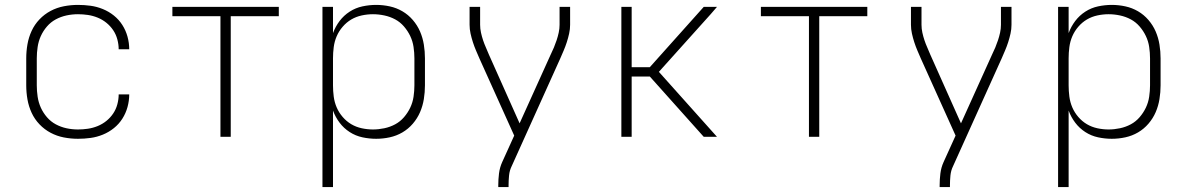

<svg xmlns="http://www.w3.org/2000/svg" viewBox="-20 -558 4840 783"><path d="M298 8Q269 8 240.5 2.5Q212 -3 186.5 -16.5Q161 -30 141 -51Q121 -72 109 -98Q97 -124 92 -152.5Q87 -181 87 -210V-320Q87 -349 92 -377.5Q97 -406 109 -432Q121 -458 141 -479Q161 -500 186.5 -513.5Q212 -527 240.5 -532.5Q269 -538 298 -538Q324 -538 349.5 -534.5Q375 -531 399.5 -521Q424 -511 444.5 -494.5Q465 -478 479 -456Q493 -434 500 -408.5Q507 -383 507 -357H464Q464 -377 458.5 -397.5Q453 -418 441.5 -435Q430 -452 414 -465Q398 -478 378.5 -486Q359 -494 338.5 -497Q318 -500 298 -500Q274 -500 251 -495Q228 -490 207.5 -479Q187 -468 171.5 -450Q156 -432 146.5 -411Q137 -390 133.5 -366.5Q130 -343 130 -320V-210Q130 -187 133.5 -163.5Q137 -140 146.5 -119Q156 -98 171.5 -80Q187 -62 207.5 -51Q228 -40 251 -35Q274 -30 298 -30Q318 -30 338.5 -33Q359 -36 378.5 -44Q398 -52 414 -65Q430 -78 441.5 -95Q453 -112 458.5 -132.5Q464 -153 464 -173H507Q507 -147 500 -121.5Q493 -96 479 -74Q465 -52 444.5 -35.5Q424 -19 399.5 -9Q375 1 349.5 4.5Q324 8 298 8Z M879 0V-492H683V-530H1117V-492H921V0Z M1295 205V-530H1338V-423Q1348 -450 1365 -472.5Q1382 -495 1406 -510.5Q1430 -526 1458 -532Q1486 -538 1514 -538Q1542 -538 1569.5 -532Q1597 -526 1621 -512Q1645 -498 1663.5 -476.5Q1682 -455 1693 -429.5Q1704 -404 1708.5 -376Q1713 -348 1713 -320V-210Q1713 -182 1708.5 -154Q1704 -126 1693 -100.5Q1682 -75 1663.5 -53.5Q1645 -32 1621 -18Q1597 -4 1569.5 2Q1542 8 1514 8Q1486 8 1458 2Q1430 -4 1406 -19.5Q1382 -35 1365 -57.5Q1348 -80 1338 -107V205ZM1501 -30Q1524 -30 1547.5 -35Q1571 -40 1591.5 -51Q1612 -62 1627.5 -80Q1643 -98 1653 -119Q1663 -140 1666.5 -163.5Q1670 -187 1670 -210V-320Q1670 -343 1666.5 -366.5Q1663 -390 1653 -411Q1643 -432 1627.5 -450Q1612 -468 1591.5 -479Q1571 -490 1547.5 -495Q1524 -500 1501 -500Q1478 -500 1455 -495Q1432 -490 1412.5 -478.5Q1393 -467 1377.5 -449Q1362 -431 1353 -410Q1344 -389 1341 -366Q1338 -343 1338 -320V-210Q1338 -187 1341 -164Q1344 -141 1353 -120Q1362 -99 1377.5 -81Q1393 -63 1412.5 -51.5Q1432 -40 1455 -35Q1478 -30 1501 -30Z M2012 205V198Q2012 174 2015 149.5Q2018 125 2028 103L2077 -5L1935 -320Q1928 -336 1921 -352.5Q1914 -369 1908.5 -386Q1903 -403 1899 -421Q1895 -439 1895 -457V-530H1938V-457Q1938 -441 1941.5 -425Q1945 -409 1950 -394Q1955 -379 1961.5 -364.5Q1968 -350 1974 -335L2099 -55L2226 -336Q2233 -350 2239 -364.5Q2245 -379 2250 -394Q2255 -409 2258.5 -425Q2262 -441 2262 -457V-530H2305V-457Q2305 -439 2301 -421Q2297 -403 2291.5 -386Q2286 -369 2279 -352.5Q2272 -336 2265 -320L2067 119Q2058 137 2056 157.5Q2054 178 2054 198V205Z M2514 0V-530H2556V-284H2630L2850 -530H2904L2879 -501L2667 -265L2904 0H2850L2630 -246H2556V0Z M3279 0V-492H3083V-530H3517V-492H3321V0Z M3812 205V198Q3812 174 3815 149.5Q3818 125 3828 103L3877 -5L3735 -320Q3728 -336 3721 -352.5Q3714 -369 3708.5 -386Q3703 -403 3699 -421Q3695 -439 3695 -457V-530H3738V-457Q3738 -441 3741.5 -425Q3745 -409 3750 -394Q3755 -379 3761.5 -364.5Q3768 -350 3774 -335L3899 -55L4026 -336Q4033 -350 4039 -364.5Q4045 -379 4050 -394Q4055 -409 4058.5 -425Q4062 -441 4062 -457V-530H4105V-457Q4105 -439 4101 -421Q4097 -403 4091.5 -386Q4086 -369 4079 -352.5Q4072 -336 4065 -320L3867 119Q3858 137 3856 157.5Q3854 178 3854 198V205Z M4295 205V-530H4338V-423Q4348 -450 4365 -472.5Q4382 -495 4406 -510.5Q4430 -526 4458 -532Q4486 -538 4514 -538Q4542 -538 4569.5 -532Q4597 -526 4621 -512Q4645 -498 4663.5 -476.5Q4682 -455 4693 -429.5Q4704 -404 4708.5 -376Q4713 -348 4713 -320V-210Q4713 -182 4708.5 -154Q4704 -126 4693 -100.5Q4682 -75 4663.5 -53.5Q4645 -32 4621 -18Q4597 -4 4569.5 2Q4542 8 4514 8Q4486 8 4458 2Q4430 -4 4406 -19.5Q4382 -35 4365 -57.5Q4348 -80 4338 -107V205ZM4501 -30Q4524 -30 4547.5 -35Q4571 -40 4591.5 -51Q4612 -62 4627.5 -80Q4643 -98 4653 -119Q4663 -140 4666.5 -163.5Q4670 -187 4670 -210V-320Q4670 -343 4666.5 -366.5Q4663 -390 4653 -411Q4643 -432 4627.5 -450Q4612 -468 4591.5 -479Q4571 -490 4547.5 -495Q4524 -500 4501 -500Q4478 -500 4455 -495Q4432 -490 4412.5 -478.5Q4393 -467 4377.5 -449Q4362 -431 4353 -410Q4344 -389 4341 -366Q4338 -343 4338 -320V-210Q4338 -187 4341 -164Q4344 -141 4353 -120Q4362 -99 4377.5 -81Q4393 -63 4412.5 -51.5Q4432 -40 4455 -35Q4478 -30 4501 -30Z"/></svg>

Font: Iosevka Curly XLtEx
Style: Regular
Weight: 200
Width: 7
Monospace: yes
Designer: Belleve Invis
Foundry: Belleve Invis
Version: Version 11.1.0; ttfautohint (v1.8.3)